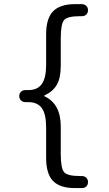

<svg xmlns="http://www.w3.org/2000/svg" viewBox="-20 -790 540 949"><path d="M105.5 -285.2Q92.8 -285.2 84 -293.5Q75.2 -301.8 75.2 -314.9Q75.2 -328.1 83.5 -336.4Q91.8 -344.7 105.5 -344.7H120.1Q165 -344.7 186.5 -374.5Q208 -404.3 208 -469.7V-620.1Q208 -699.2 242.7 -734.4Q277.3 -769.5 349.6 -769.5H384.8Q397.5 -769.5 406.2 -761.2Q415 -752.9 415 -739.7Q415 -726.6 406.7 -718.3Q398.4 -710 384.8 -710H375Q313.5 -710 296.9 -690.9Q280.3 -671.9 280.3 -599.6V-464.8Q280.3 -405.3 261.2 -371.6Q242.2 -337.9 200.2 -318.4Q196.3 -316.4 199.2 -314.5Q280.3 -277.3 280.3 -165V-30.3Q280.3 42 296.9 61Q313.5 80.1 375 80.1H384.8Q397.5 80.1 406.2 88.4Q415 96.7 415 109.9Q415 123 406.7 131.3Q398.4 139.6 384.8 139.6H349.6Q276.4 139.6 242.2 104.5Q208 69.3 208 -9.8V-160.2Q208 -226.6 186.5 -255.9Q165 -285.2 120.1 -285.2Z"/></svg>

Font: Rounded-L Mgen+ 2m regular
Style: Regular
Weight: 400
Designer: [Source Han Sans]
Ryoko NISHIZUKA  (kana & ideographs); Paul D. Hunt (Latin, Greek & Cyrillic); Wenlong ZHANG  (bopomofo
Version: Version 1.059.20150602